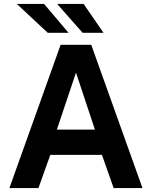

<svg xmlns="http://www.w3.org/2000/svg" viewBox="-20 -949 766 969"><path d="M27.5 0 286 -723H440.5L699 0H553.5L494.5 -167.5H234L174 0ZM267 -295H459L363.5 -582.5ZM221 -783.5 65 -929H202.5L326 -783.5ZM397 -783.5 268.5 -929H402L502.5 -783.5Z"/></svg>

Font: Public Sans Thin
Style: Bold
Weight: 700
Version: Version 2.001